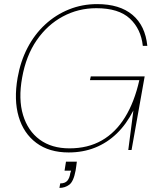

<svg xmlns="http://www.w3.org/2000/svg" viewBox="-20 -732 765 937"><path d="M315 12Q220 12 157.5 -34.5Q95 -81 71 -163Q47 -245 66 -353Q80 -433 114.5 -499Q149 -565 200.5 -612.5Q252 -660 316.5 -686Q381 -712 454 -712Q564 -712 626.5 -659.5Q689 -607 699 -508H677Q668 -591 613.5 -641.5Q559 -692 450 -692Q362 -692 286.5 -651.5Q211 -611 159 -535.5Q107 -460 88 -353Q69 -248 92.5 -170.5Q116 -93 174 -50.5Q232 -8 319 -8Q409 -8 476.5 -46.5Q544 -85 590 -159.5Q636 -234 660 -341H419L423 -359H686L622 0H606L631 -193Q597 -126 550 -80.5Q503 -35 444 -11.5Q385 12 315 12ZM270 185 274 163Q298 163 309 149.5Q320 136 323 113L327 101H295L302 57H355Q353 69 352 80Q351 91 349 100Q339 154 318 169.5Q297 185 270 185Z"/></svg>

Font: DM Sans 20pt Thin
Style: Italic
Weight: 250
Italic angle: -10°
Version: Version 4.004;gftools[0.9.30]